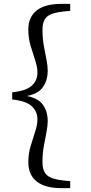

<svg xmlns="http://www.w3.org/2000/svg" viewBox="-20 -797 470 990"><path d="M310 -738Q248 -732 223.5 -712Q199 -692 199 -642Q199 -600 206 -561Q213 -522 219.5 -489.5Q226 -457 226 -433Q226 -383 201.5 -348Q177 -313 118 -302Q177 -291 201.5 -256.5Q226 -222 226 -172Q226 -148 219.5 -115Q213 -82 206 -43.5Q199 -5 199 38Q199 87 223.5 107.5Q248 128 310 134L342 137V173H296Q212 173 169 138.5Q126 104 126 40Q126 -4 138 -44Q150 -84 161.5 -119Q173 -154 173 -182Q173 -223 143 -250Q113 -277 43 -284V-321Q113 -328 143 -354.5Q173 -381 173 -423Q173 -451 161.5 -485.5Q150 -520 138 -560.5Q126 -601 126 -645Q126 -709 169 -743Q212 -777 296 -777H342V-741Z"/></svg>

Font: Noto Serif Oriya
Style: Regular
Weight: 400
Designer: David Williams
Foundry: Google LLC, David Williams
Version: Version 1.051; ttfautohint (v1.8.4.7-5d5b)